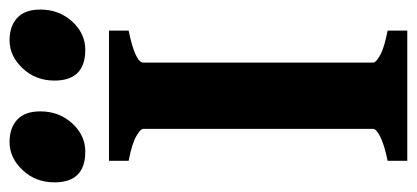

<svg xmlns="http://www.w3.org/2000/svg" viewBox="-267 -608 860 396"><g transform="rotate(-90 163.0 -410.0)"><path d="M29.3 0V-40.5Q62.5 -47.4 78.9 -55.7Q95.2 -64 95.2 -70.3V-544.4Q95.2 -550.3 79.8 -559.1Q64.5 -567.9 29.3 -574.7V-615.2H297.9V-574.7Q231.9 -561 231.9 -544.4V-70.3Q231.9 -64.5 247.3 -55.9Q262.7 -47.4 297.9 -40.5V0ZM131.3 -756.8Q131.3 -718.3 106.7 -691.2Q82 -664.1 48.3 -664.1Q-15.1 -664.1 -15.1 -727.5Q-15.1 -766.6 10.3 -793.5Q35.6 -820.3 67.9 -820.3Q97.2 -820.3 114.3 -804.4Q131.3 -788.6 131.3 -756.8ZM341.3 -756.8Q341.3 -718.3 316.7 -691.2Q292 -664.1 258.3 -664.1Q194.8 -664.1 194.8 -727.5Q194.8 -766.6 220.2 -793.5Q245.6 -820.3 277.8 -820.3Q307.1 -820.3 324.2 -804.4Q341.3 -788.6 341.3 -756.8Z"/></g></svg>

Font: Gentium Book Plus
Style: Bold
Weight: 700
Designer: Victor Gaultney, Annie Olsen, Iska Routamaa, Becca Hirsbrunner
Foundry: SIL International
Version: Version 6.101